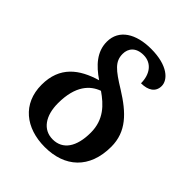

<svg xmlns="http://www.w3.org/2000/svg" viewBox="-215 -892 1028 1028"><g transform="rotate(45 299.5 -377.5)"><path d="M298 10C449 10 549 -78 549 -243C549 -358 477 -427 368 -495C275 -552 240 -581 240 -638C240 -679 266 -713 324 -713C386 -713 421 -663 421 -596C475 -596 510 -619 510 -664C510 -710 456 -765 329 -765C216 -765 134 -717 134 -624C134 -548 185 -494 251 -449C136 -415 50 -352 50 -214C50 -71 154 10 298 10ZM299 -49C225 -49 182 -112 182 -206C182 -340 239 -395 298 -416C360 -373 418 -318 418 -219C418 -111 375 -49 299 -49Z"/></g></svg>

Font: Noto Serif Semi
Style: Regular
Weight: 600
Designer: Monotype Design Team
Foundry: Monotype Imaging Inc.
Version: Version 1.002